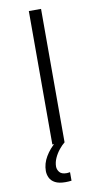

<svg xmlns="http://www.w3.org/2000/svg" viewBox="-98 -732 508 975"><g transform="rotate(-10 156.0 -244.0)"><path d="M125 0V-688H188V0ZM158 200Q124 200 104.5 189.5Q85 179 77 162Q69 145 69 127Q69 89 90 53.5Q111 18 145 -10L188 0Q174 11 159 29.5Q144 48 134 70Q124 92 124 114Q124 129 134.5 142.5Q145 156 171 156Q175 156 178.5 155.5Q182 155 189 154V198Q181 199 173.5 199.5Q166 200 158 200Z"/></g></svg>

Font: Saira Expanded Light
Style: Regular
Weight: 300
Width: 7
Designer: Hector Gatti with collaboration of the Omnibus-Type team
Foundry: Omnibus-Type
Version: Version 1.101